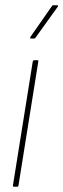

<svg xmlns="http://www.w3.org/2000/svg" viewBox="-20 -707 240 727"><path d="M34 0Q28 0 29 -5L104 -474Q105 -479 110 -479H121Q123 -479 124.5 -478.5Q126 -478 125 -474L50 -5Q49 0 45 0ZM97 -561Q95 -561 94.5 -563Q94 -565 95 -567L176 -683Q178 -687 182 -687H196Q199 -687 200 -685.5Q201 -684 199 -682L115 -565Q113 -561 108 -561Z"/></svg>

Font: Sofia Sans Extra Condensed Thin
Style: Italic
Weight: 250
Italic angle: -9°
Version: Version 4.100